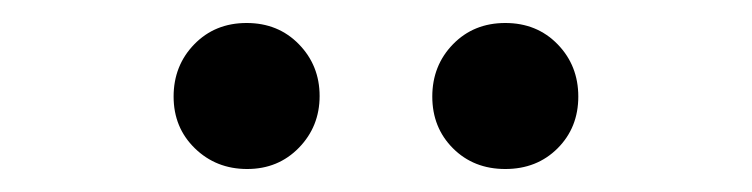

<svg xmlns="http://www.w3.org/2000/svg" viewBox="-20 -801 654 167"><path d="M240 -672.5Q222 -654 195 -654Q168 -654 149.5 -672Q131 -690 131 -717Q131 -744 149 -762.5Q167 -781 194.5 -781Q222 -781 240 -762.5Q258 -744 258 -717.5Q258 -691 240 -672.5ZM483 -717Q483 -690 465 -672Q447 -654 419.5 -654Q392 -654 374 -672Q356 -690 356 -717Q356 -744 374 -762.5Q392 -781 419.5 -781Q447 -781 465 -762.5Q483 -744 483 -717Z"/></svg>

Font: Swei Half Moon CJK TC
Style: Medium
Weight: 500
Version: Version 2.125